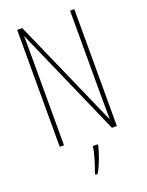

<svg xmlns="http://www.w3.org/2000/svg" viewBox="-170 -798 845 1102"><g transform="rotate(-20 252.0 -246.5)"><path d="M427 0V-714H401V-181C401 -152 402 -99 402 -54H400L109 -714H78V0H104V-548C104 -604 104 -637 103 -664H105L397 0ZM288 71V61H258C254 101 230 175 216 211V221H229C256 176 276 117 288 71Z"/></g></svg>

Font: Noto Sans Devanagari ExtraCondensed Thin
Style: Regular
Weight: 100
Width: 2
Designer: Jelle Bosma - Monotype Design Team
Foundry: Monotype Imaging Inc.
Version: Version 2.004